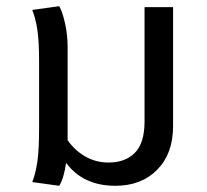

<svg xmlns="http://www.w3.org/2000/svg" viewBox="-20 -587 668 619"><path d="M538 -564V-180Q538 -92 487 -40Q436 12 352 12Q248 12 193 -62Q186 -12 171 12L84 0Q95 -28 100.5 -66Q106 -104 106 -172V-392Q106 -454 100.5 -490.5Q95 -527 84 -555L171 -567Q181 -550 189.5 -512.5Q198 -475 198 -437V-135Q221 -102 255 -82.5Q289 -63 330 -63Q384 -63 415 -94.5Q446 -126 446 -195V-564Z"/></svg>

Font: FiraGOUPP
Style: Medium
Weight: 400
Designer: bBox Type
Foundry: bBox Type GmbH
Version: Version 1.001